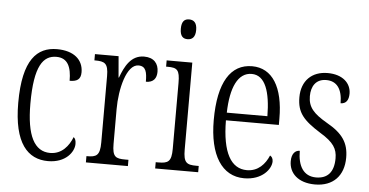

<svg xmlns="http://www.w3.org/2000/svg" viewBox="-51 -842 1818 947"><g transform="rotate(5 857.5 -368.5)"><path d="M216 10C304 10 344 -47 344 -86C344 -103 340 -113 332 -119C315 -75 281 -31 223 -31C145 -31 105 -106 105 -265C105 -453 148 -506 213 -506C270 -506 288 -461 288 -394C324 -394 343 -405 343 -441C343 -503 296 -544 213 -544C115 -544 45 -479 45 -264C45 -63 116 10 216 10Z M403 0H611V-31H595C548 -31 531 -38 531 -103V-275C531 -375 561 -499 620 -499C657 -499 663 -469 663 -422C701 -422 716 -444 716 -476C716 -516 693 -545 644 -545C579 -545 550 -488 529 -431H527L518 -536H401V-505H404C452 -505 470 -497 470 -433V-105C470 -39 452 -31 405 -31H403Z M849 -649C871 -649 888 -661 888 -698C888 -735 871 -747 849 -747C827 -747 812 -735 812 -698C812 -661 827 -649 849 -649ZM746 0H959V-31H948C899 -31 883 -40 883 -106V-536H756V-505H764C811 -505 824 -495 824 -430V-104C824 -40 807 -31 759 -31H746Z M1187 10C1277 10 1320 -48 1320 -85C1320 -100 1313 -109 1305 -113C1287 -70 1253 -31 1197 -31C1119 -31 1074 -106 1073 -267H1335V-298C1335 -454 1279 -544 1179 -544C1073 -544 1013 -451 1013 -263C1013 -89 1077 10 1187 10ZM1275 -305H1074C1077 -430 1112 -506 1180 -506C1248 -506 1274 -424 1275 -305Z M1538 10C1627 10 1680 -45 1680 -135C1680 -208 1650 -253 1570 -298C1503 -337 1475 -367 1475 -422C1475 -471 1498 -508 1549 -508C1601 -508 1629 -471 1629 -400C1656 -400 1669 -419 1669 -451C1669 -503 1627 -543 1553 -543C1475 -543 1424 -494 1424 -412C1424 -336 1456 -300 1542 -246C1610 -205 1628 -174 1628 -127C1628 -60 1598 -25 1540 -25C1478 -25 1449 -74 1449 -149C1428 -149 1409 -133 1409 -94C1409 -36 1453 10 1538 10Z"/></g></svg>

Font: Noto Serif Myanmar ExtraCondensed Light
Style: Regular
Weight: 300
Width: 2
Designer: Ben Mitchell and the Monotype Design Team
Foundry: Monotype Imaging Inc.
Version: Version 2.106